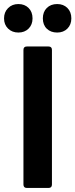

<svg xmlns="http://www.w3.org/2000/svg" viewBox="-55 -930 373 950"><path d="M61 -17V-683Q61 -700 78 -700H185Q202 -700 202 -683V-17Q202 0 185 0H78Q61 0 61 -17ZM-35 -839Q-35 -870 -15 -890Q5 -910 36 -910Q67 -910 86.5 -890.5Q106 -871 106 -839Q106 -808 86.5 -788.5Q67 -769 36 -769Q5 -769 -15 -788.5Q-35 -808 -35 -839ZM157 -839Q157 -871 176.5 -890.5Q196 -910 228 -910Q259 -910 278.5 -890.5Q298 -871 298 -839Q298 -808 278.5 -788.5Q259 -769 228 -769Q196 -769 176.5 -788Q157 -807 157 -839Z"/></svg>

Font: Barlow
Style: Bold
Weight: 700
Designer: Jeremy Tribby
Foundry: Jeremy Tribby
Version: Version 1.101 August 23, 2024